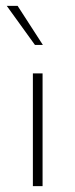

<svg xmlns="http://www.w3.org/2000/svg" viewBox="-20 -634 256 654"><path d="M92 -384H125V0H92ZM3 -614H40L126 -481H99Z"/></svg>

Font: Josefin Sans Thin ExtraLight
Style: Regular
Weight: 250
Version: Version 2.001